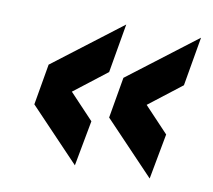

<svg xmlns="http://www.w3.org/2000/svg" viewBox="-55 -555 596 536"><g transform="rotate(10 243.0 -287.0)"><path d="M189 -81 48 -229 68 -345 262 -493 238 -354 145 -282 213 -210ZM401 -81 260 -229 280 -345 474 -493 450 -354 357 -282 425 -210Z"/></g></svg>

Font: Creato Display ExtraBold
Style: Italic
Weight: 800
Italic angle: -10°
Version: Version 1.000